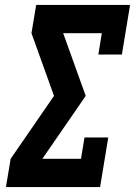

<svg xmlns="http://www.w3.org/2000/svg" viewBox="-20 -755 545 775"><path d="M4 0 23 -114 198 -368 107 -621 126 -735H505L472 -535H377L391 -621H235L326 -368L151 -114H307L321 -200H417L384 0Z"/></svg>

Font: Iosevka Curly Slab HvObl
Style: Regular
Weight: 900
Italic angle: -9°
Monospace: yes
Designer: Belleve Invis
Foundry: Belleve Invis
Version: Version 11.1.0; ttfautohint (v1.8.3)